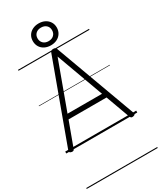

<svg xmlns="http://www.w3.org/2000/svg" viewBox="-361 -1271 1472 1759"><g transform="rotate(-30 375.5 -392.0)"><path d="M50 13Q34 10 30 3Q26 -4 30 -16L342 -867Q346 -880 353.5 -885Q361 -890 375 -890Q390 -890 397 -885Q404 -880 408 -867L720 -16Q725 -4 720.5 3Q716 10 700 13Q686 15 679.5 10.5Q673 6 667 -10L576 -260H174L82 -10Q77 6 70.5 10.5Q64 15 50 13ZM192 -310H557L375 -809ZM375 -928Q339 -928 310 -942.5Q281 -957 265 -983.5Q249 -1010 249 -1044Q249 -1078 265 -1104Q281 -1130 310 -1144.5Q339 -1159 375 -1159Q412 -1159 440.5 -1144.5Q469 -1130 485.5 -1104Q502 -1078 502 -1044Q502 -1010 485.5 -983.5Q469 -957 440.5 -942.5Q412 -928 375 -928ZM375 -972Q410 -972 431 -992Q452 -1012 452 -1044Q452 -1076 431 -1095.5Q410 -1115 375 -1115Q341 -1115 320 -1095.5Q299 -1076 299 -1044Q299 -1012 320 -992Q341 -972 375 -972ZM0 365H751V375H0ZM0 -20H751V0H0ZM0 -505H751V-500H0ZM0 -885H751V-875H0Z"/></g></svg>

Font: Playwrite IT Moderna Guides
Style: Regular
Weight: 400
Designer: Veronika Burian, José Scaglione
Foundry: TypeTogether
Version: Version 1.003